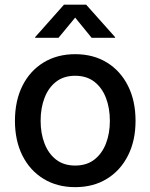

<svg xmlns="http://www.w3.org/2000/svg" viewBox="-20 -771 629 803"><path d="M294.4 11.7Q218.8 11.7 161.9 -23.2Q105 -58.1 73.7 -120.6Q42.5 -183.1 42.5 -265.6Q42.5 -349.1 73.7 -411.9Q105 -474.6 161.9 -509.5Q218.8 -544.4 294.4 -544.4Q370.6 -544.4 427.2 -509.5Q483.9 -474.6 515.4 -411.9Q546.9 -349.1 546.9 -265.6Q546.9 -183.1 515.4 -120.6Q483.9 -58.1 427.2 -23.2Q370.6 11.7 294.4 11.7ZM294.4 -78.6Q342.3 -78.6 374.5 -103.5Q406.7 -128.4 423.1 -170.7Q439.5 -212.9 439.5 -265.6Q439.5 -318.8 423.1 -361.6Q406.7 -404.3 374.5 -429.2Q342.3 -454.1 294.4 -454.1Q246.6 -454.1 214.6 -429.2Q182.6 -404.3 166.3 -361.8Q149.9 -319.3 149.9 -265.6Q149.9 -212.9 166.3 -170.7Q182.6 -128.4 214.6 -103.5Q246.6 -78.6 294.4 -78.6ZM224.6 -612.8H127V-615.7L247.6 -751.5H340.3L461.4 -615.7V-612.8H363.3L294.4 -697.3Z"/></svg>

Font: Inter 20pt Medium
Style: Regular
Weight: 500
Version: Version 4.001;git-66647c0bb